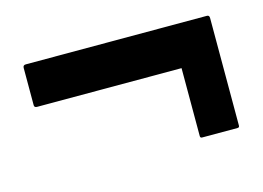

<svg xmlns="http://www.w3.org/2000/svg" viewBox="-48 -522 538 393"><g transform="rotate(-15 221.0 -325.0)"><path d="M339 -206Q335 -206 335 -210V-354H29Q23 -354 23 -359V-438Q23 -444 29 -444H413Q418 -444 418 -438V-210Q418 -206 414 -206Z"/></g></svg>

Font: Staatliches
Style: Regular
Weight: 400
Designer: Brian LaRossa & Erica Carras
Foundry: Type Brut Foundry
Version: Version 1.000; ttfautohint (v1.8.2) -l 8 -r 50 -G 200 -x 14 